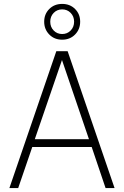

<svg xmlns="http://www.w3.org/2000/svg" viewBox="-20 -962 633 982"><path d="M206 -851Q206 -890 232 -916Q258 -942 298 -942Q338 -942 364 -916Q390 -890 390 -851Q390 -812 364 -785.5Q338 -759 298 -759Q258 -759 232 -785.5Q206 -812 206 -851ZM359 -851Q359 -878 341.5 -896Q324 -914 298 -914Q272 -914 254.5 -896Q237 -878 237 -851Q237 -824 254.5 -806Q272 -788 298 -788Q324 -788 341.5 -806Q359 -824 359 -851ZM28 0 268 -700H326L566 0H520L449 -210H145L73 0ZM158 -250H435L297 -655Z"/></svg>

Font: Haskoy ExtraLight
Style: Regular
Weight: 200
Designer: Ertekin Erdin
Foundry: Ertekin Erdin
Version: Version 2.000; ttfautohint (v1.8.4.7-5d5b)